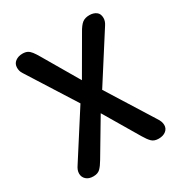

<svg xmlns="http://www.w3.org/2000/svg" viewBox="-152 -737 813 859"><g transform="rotate(-30 255.0 -308.0)"><path d="M85 9.5Q61.5 9.5 48.2 -2.8Q35 -15 35 -33Q35 -42 38.2 -51Q41.5 -60 49.5 -71.5L197.5 -302.5L41.5 -549Q35.5 -558 33.5 -566Q31.5 -574 31.5 -582Q31.5 -602.5 46.8 -613.8Q62 -625 83 -625Q98.5 -625 108.5 -620Q118.5 -615 127.2 -603.8Q136 -592.5 147 -573.5L255 -389L362 -573.5Q378 -602.5 392 -613.5Q406 -624.5 429 -624.5Q450 -624.5 464 -614.2Q478 -604 478 -582Q478 -565.5 467 -549L312 -306.5L459 -71.5Q467.5 -59 470.8 -49.5Q474 -40 474 -31.5Q474 -13 459.8 -1.8Q445.5 9.5 422.5 9.5Q399.5 9.5 387 -2.8Q374.5 -15 360.5 -39L254 -219L147 -39Q133 -15 120.5 -2.8Q108 9.5 85 9.5Z"/></g></svg>

Font: Sono Medium
Style: Regular
Weight: 500
Designer: Tyler Finck
Foundry: Tyler Finck
Version: Version 2.112